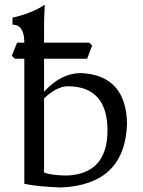

<svg xmlns="http://www.w3.org/2000/svg" viewBox="-20 -788 608 817"><path d="M263.7 -41Q436 -47.4 437.5 -231Q437.5 -420.9 267.6 -420.9Q222.2 -420.4 167.5 -369.6V-54.2Q196.3 -42 263.7 -41ZM239.7 9.8Q136.7 5.9 83.5 -5.9V-608.9Q82.5 -683.1 33.2 -683.1V-712.9Q114.3 -731 170.4 -767.6Q167.5 -710 167.5 -678.7V-397.5Q239.3 -477.1 325.2 -477.1Q516.6 -467.3 520.5 -262.2Q512.7 -2 239.7 9.8ZM350.6 -538.1H43L30.3 -550.8L52.7 -606.4H360.4L372.1 -593.8Z"/></svg>

Font: Kelvinch
Style: Regular
Weight: 400
Designer: Paul James MIller
Foundry: High-Logic / Made with FontCreator
Version: Version 3.30 September 23, 2016